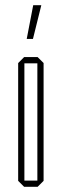

<svg xmlns="http://www.w3.org/2000/svg" viewBox="-20 -720 238 740"><path d="M74 -476V-500H125L148 -477V-476ZM73 0 50 -23V-24H124V0ZM50 -24V-477L73 -500H74V-24ZM124 0V-476H148V-23L125 0ZM83 -570 108 -700H139V-699L107 -570Z"/></svg>

Font: Foldit Thin
Style: Regular
Weight: 100
Designer: Sophia Tai
Foundry: Sophia Tai
Version: Version 1.003